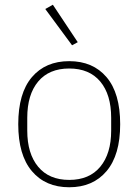

<svg xmlns="http://www.w3.org/2000/svg" viewBox="-20 -778 584 810"><path d="M272 12Q172 12 114.5 -56Q57 -124 57 -254Q57 -385 114.5 -452.5Q172 -520 272 -520Q372 -520 429.5 -452.5Q487 -385 487 -254Q487 -124 429.5 -56Q372 12 272 12ZM272 -19Q357 -19 403 -74.5Q449 -130 449 -227V-281Q449 -379 403 -434Q357 -489 272 -489Q187 -489 141 -434Q95 -379 95 -281V-227Q95 -130 141 -74.5Q187 -19 272 -19ZM171 -740 203 -758 308 -600 284 -587Z"/></svg>

Font: IBM Plex Sans ExtLt
Style: Regular
Weight: 200
Designer: Mike Abbink, Paul van der Laan, Pieter van Rosmalen
Foundry: Bold Monday
Version: Version 3.005